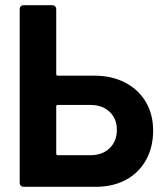

<svg xmlns="http://www.w3.org/2000/svg" viewBox="-20 -721 637 741"><path d="M350 0H73Q56 0 56 -17V-684Q56 -701 73 -701H180Q197 -701 197 -684V-435Q197 -429 203 -429H344Q411 -429 462.5 -402.5Q514 -376 542.5 -328Q571 -280 571 -217Q571 -153 543.5 -103.5Q516 -54 466 -27Q416 0 350 0ZM329 -316H203Q197 -316 197 -310V-128Q197 -122 203 -122H329Q375 -122 403 -149Q431 -176 431 -220Q431 -263 403 -289.5Q375 -316 329 -316Z"/></svg>

Font: Barlow
Style: Bold
Weight: 700
Designer: Jeremy Tribby
Foundry: Jeremy Tribby
Version: Version 1.101 August 23, 2024